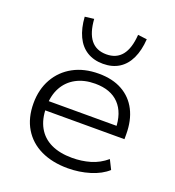

<svg xmlns="http://www.w3.org/2000/svg" viewBox="-137 -858 888 974"><g transform="rotate(20 307.5 -371.0)"><path d="M337 8Q254 8 192 -21.5Q130 -51 96 -107.5Q62 -164 62 -243Q62 -318 94.5 -375.5Q127 -433 185.5 -465Q244 -497 323 -497Q398 -497 450.5 -467.5Q503 -438 530.5 -384Q558 -330 558 -255V-229H110V-279H519L498 -262Q497 -349 452 -396Q407 -443 323 -443Q264 -443 220.5 -419.5Q177 -396 153.5 -353Q130 -310 130 -252V-244Q130 -182 154.5 -138Q179 -94 226 -71.5Q273 -49 340 -49Q391 -49 437.5 -62.5Q484 -76 523 -109L548 -59Q513 -27 456 -9.5Q399 8 337 8ZM324 -551Q274 -551 237.5 -573.5Q201 -596 180.5 -639.5Q160 -683 156 -744L205 -750Q210 -676 239.5 -639Q269 -602 324 -602Q378 -602 407.5 -639Q437 -676 442 -750L491 -744Q487 -683 466.5 -639.5Q446 -596 410 -573.5Q374 -551 324 -551Z"/></g></svg>

Font: Nunito Sans 10pt SemiExpanded Light
Style: Regular
Weight: 300
Width: 6
Designer: Vernon Adams
Foundry: Vernon Adams
Version: Version 3.101;gftools[0.9.27]